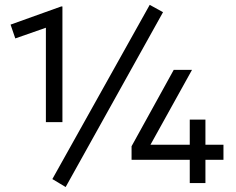

<svg xmlns="http://www.w3.org/2000/svg" viewBox="-20 -736 949 772"><path d="M244 16 190.5 -16 582 -716.5 635.5 -687ZM164.5 -245V-624.5L41.5 -581.5L22.5 -637L226 -710H231V-245ZM743 0V-93.5H509V-148L678.5 -455H752L585 -154H743V-255H806V-154H878.5V-93.5H806V0Z"/></svg>

Font: Geologica Light
Style: Regular
Weight: 300
Designer: Sindre Bremnes, Frode Helland
Foundry: Monokrom Skriftforlag AS
Version: Version 1.010; ttfautohint (v1.8.4.7-5d5b);gftools[0.9.28]